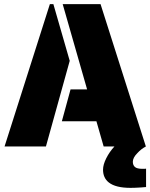

<svg xmlns="http://www.w3.org/2000/svg" viewBox="-20 -708 727 928"><path d="M317 -414 202 0H2L221 -688H238ZM686 107V196L662 198Q632 200 611 200Q539 200 506 174Q478 152 478 112Q478 88 493.5 57Q509 26 533 0H481L446 -122H279L321 -276H401L283 -688H466L685 0Q662 12 644 32Q622 54 622 74Q622 90 632 99Q642 108 669 108H680Q684 108 686 107Z"/></svg>

Font: Saira Stencil One
Style: Regular
Weight: 400
Designer: Hector Gatti with collaboration of the Omnibus-Type team
Foundry: Omnibus-Type
Version: Version 1.004